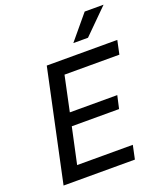

<svg xmlns="http://www.w3.org/2000/svg" viewBox="-163 -1014 944 1118"><g transform="rotate(-20 309.5 -455.0)"><path d="M35 0 182 -690H619L601 -605H261L215 -388H509L491 -308H198L150 -85H495L477 0ZM372 -760 497 -910H614L463 -760Z"/></g></svg>

Font: Radio Canada
Style: Italic
Weight: 400
Italic angle: -12°
Designer: Charles Daoud, Etienne Aubert Bonn, Alexandre Saumier Demers, Jacques Le Bailly
Foundry: Radio-Canada
Version: Version 2.104;gftools[0.9.28.dev5+ged2979d]